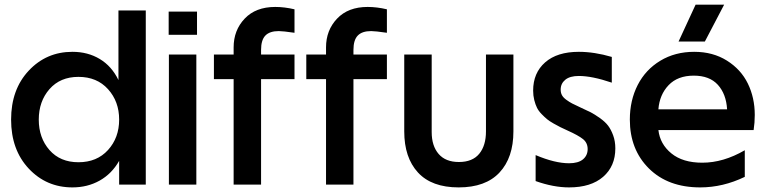

<svg xmlns="http://www.w3.org/2000/svg" viewBox="-20 -795 3299 827"><path d="M317.9 -463.9Q239.3 -463.9 193.1 -411.1Q147 -358.4 147 -279.8Q147 -201.2 193.1 -148.7Q239.3 -96.2 317.9 -96.2Q397.5 -96.2 445.3 -148.9Q493.2 -201.7 493.2 -279.8Q493.2 -357.9 445.3 -410.9Q397.5 -463.9 317.9 -463.9ZM292 -571.8Q358.4 -571.8 409.9 -540.8Q461.4 -509.8 490.2 -450.2V-750H607.9V0H493.2V-102.1Q461.4 -46.4 409.2 -17.1Q356.9 12.2 292 12.2Q179.7 12.2 103.8 -68.8Q27.8 -149.9 27.8 -279.8Q27.8 -409.7 103.8 -490.7Q179.7 -571.8 292 -571.8Z M707.5 -560.1H825.7V0H707.5ZM706.5 -645V-745.1H828.6V-645Z M1165.5 -765.1Q1205.6 -765.1 1248.5 -754.9V-653.8Q1198.7 -661.1 1180.7 -661.1Q1141.6 -661.1 1123 -641.8Q1104.5 -622.6 1104.5 -580.1V-560.1H1248.5V-454.1H1104.5V0H986.3V-454.1H901.4V-560.1H986.3V-590.8Q986.3 -664.6 1033.9 -714.8Q1081.5 -765.1 1165.5 -765.1Z M1563.5 -765.1Q1603.5 -765.1 1646.5 -754.9V-653.8Q1596.7 -661.1 1578.6 -661.1Q1539.6 -661.1 1521 -641.8Q1502.4 -622.6 1502.4 -580.1V-560.1H1646.5V-454.1H1502.4V0H1384.3V-454.1H1299.3V-560.1H1384.3V-590.8Q1384.3 -664.6 1431.9 -714.8Q1479.5 -765.1 1563.5 -765.1Z M1721.2 -229V-560.1H1839.4V-226.1Q1839.4 -166.5 1869.4 -131.8Q1899.4 -97.2 1956.5 -97.2Q2015.1 -97.2 2044.2 -132.6Q2073.2 -168 2073.2 -229V-560.1H2191.4V-229Q2191.4 -116.2 2131.6 -52Q2071.8 12.2 1955.6 12.2Q1839.4 12.2 1780.3 -52Q1721.2 -116.2 1721.2 -229Z M2431.2 12.2Q2363.8 12.2 2287.1 -15.1V-127Q2370.1 -91.8 2431.2 -91.8Q2470.7 -91.8 2491 -108.6Q2511.2 -125.5 2511.2 -152.8Q2511.2 -179.7 2491.2 -195.8Q2471.2 -211.9 2424.3 -232.9Q2403.8 -242.2 2393.6 -247.3Q2383.3 -252.4 2364.7 -262.9Q2346.2 -273.4 2336.2 -281.7Q2326.2 -290 2313 -303.5Q2299.8 -316.9 2293 -330.8Q2286.1 -344.7 2281.2 -364Q2276.4 -383.3 2276.4 -404.8Q2276.4 -481 2328.1 -526.4Q2379.9 -571.8 2473.1 -571.8Q2540 -571.8 2615.2 -549.8V-439Q2530.3 -467.8 2473.1 -467.8Q2434.6 -467.8 2414.8 -451.4Q2395 -435.1 2395 -409.2Q2395 -395.5 2400.4 -385.3Q2405.8 -375 2419.2 -365.2Q2432.6 -355.5 2444.3 -349.4Q2456.1 -343.3 2480.5 -332Q2507.8 -319.8 2524.4 -311.3Q2541 -302.7 2563.7 -286.6Q2586.4 -270.5 2599.1 -253.9Q2611.8 -237.3 2621.1 -211.9Q2630.4 -186.5 2630.4 -155.8Q2630.4 -79.1 2577.9 -33.4Q2525.4 12.2 2431.2 12.2Z M2996.1 12.2Q2857.4 12.2 2775.1 -69.3Q2692.9 -150.9 2692.9 -279.8Q2692.9 -362.8 2726.8 -429Q2760.7 -495.1 2824.2 -533.4Q2887.7 -571.8 2970.2 -571.8Q3050.8 -571.8 3111.1 -533.9Q3171.4 -496.1 3201.2 -435.1Q3231 -374 3231 -299.8Q3231 -266.6 3226.1 -234.9H2815.9Q2822.8 -174.3 2871.8 -134.3Q2920.9 -94.2 3004.9 -94.2Q3095.7 -94.2 3188 -147.9V-33.2Q3093.8 12.2 2996.1 12.2ZM2815.9 -324.2H3111.8Q3107.9 -390.1 3072 -429.7Q3036.1 -469.2 2968.3 -469.2Q2898.9 -469.2 2859.9 -428.2Q2820.8 -387.2 2815.9 -324.2ZM2902.8 -616.2 2976.1 -774.9H3099.1L3016.1 -616.2Z"/></svg>

Font: TASA Explorer SemiBold
Style: Regular
Weight: 600
Designer: Weizhong Zhang
Foundry: Local Remote
Version: Version 1.000;Glyphs 3.1.2 (3151)